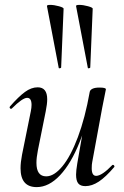

<svg xmlns="http://www.w3.org/2000/svg" viewBox="-20 -752 508 785"><path d="M64 -64Q64 -88 70 -119L106 -297Q109 -312 109 -323Q109 -352 91 -352Q72 -352 29 -309Q27 -307 25 -307Q22 -307 20 -310.5Q18 -314 21 -317Q56 -357 82 -376Q108 -395 134 -395Q173 -395 173 -346Q173 -327 167 -297L135 -138Q129 -108 129 -86Q129 -31 169 -31Q201 -31 235 -72Q269 -113 298.5 -191.5Q328 -270 347 -377L361 -376Q341 -260 306 -172Q271 -84 225.5 -35.5Q180 13 130 13Q64 13 64 -64ZM291 -38Q291 -54 296 -84L347 -377Q349 -385 359 -389.5Q369 -394 387 -394Q413 -394 413 -387L409 -367Q400 -324 398 -312L357 -89Q355 -80 355 -64Q355 -33 373 -33Q385 -33 402 -44.5Q419 -56 439 -77Q440 -78 442 -78Q445 -78 447 -74.5Q449 -71 447 -69Q412 -28 384 -9.5Q356 9 329 9Q309 9 300 -2Q291 -13 291 -38ZM185 -732Q201 -732 221 -726.5Q241 -721 240 -716L230 -476Q230 -474 225 -473Q220 -472 220 -475L172 -727Q171 -732 185 -732ZM304 -732Q320 -732 340 -726.5Q360 -721 359 -716L349 -476Q349 -474 344 -473Q339 -472 339 -475L291 -727Q290 -732 304 -732Z"/></svg>

Font: Cormorant Garamond Medium
Style: Italic
Weight: 500
Italic angle: -10°
Designer: Christian Thalmann (Catharsis Fonts)
Foundry: Catharsis Fonts
Version: Version 4.000